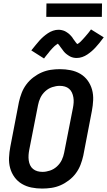

<svg xmlns="http://www.w3.org/2000/svg" viewBox="-20 -1084 623 1116"><path d="M225 12Q193 12 163 6Q133 0 107.5 -15Q82 -30 64.5 -54Q47 -78 39 -107Q31 -136 32.5 -168Q34 -200 40 -231L90 -491Q96 -518 106 -544Q116 -570 133 -593Q150 -616 173.5 -634Q197 -652 222.5 -663Q248 -674 274.5 -678Q301 -682 328 -682Q360 -682 390.5 -676Q421 -670 446.5 -655Q472 -640 489.5 -616Q507 -592 515 -563Q523 -534 521.5 -502Q520 -470 514 -439L464 -179Q458 -152 448 -126Q438 -100 421 -77Q404 -54 380.5 -36Q357 -18 331.5 -7Q306 4 279 8Q252 12 225 12ZM227 -85Q248 -85 270.5 -92.5Q293 -100 311 -116.5Q329 -133 339 -154Q349 -175 353 -197L404 -457Q407 -472 408 -487.5Q409 -503 406.5 -518Q404 -533 398 -546Q392 -559 381.5 -568Q371 -577 357 -581Q343 -585 327 -585Q306 -585 283.5 -577.5Q261 -570 243 -553.5Q225 -537 215 -516Q205 -495 201 -473L150 -213Q147 -198 146 -182.5Q145 -167 147 -152Q149 -137 155 -124Q161 -111 172 -102Q183 -93 197 -89Q211 -85 227 -85ZM236 -744 162 -791Q176 -808 187.5 -822.5Q199 -837 210 -849Q221 -861 232.5 -871Q244 -881 258 -890.5Q272 -900 288 -905.5Q304 -911 320 -911Q325 -911 329.5 -910.5Q334 -910 338.5 -909Q343 -908 348 -906.5Q353 -905 357 -903Q361 -901 365 -898.5Q369 -896 372.5 -893.5Q376 -891 380 -888Q384 -885 387 -881.5Q390 -878 393.5 -874.5Q397 -871 399.5 -867.5Q402 -864 404 -860.5Q406 -857 408.5 -854Q411 -851 414.5 -846Q418 -841 421 -837Q424 -833 427 -830Q430 -827 430 -825H425Q425 -826 429 -828Q433 -830 436.5 -832Q440 -834 443.5 -837.5Q447 -841 449 -842.5Q451 -844 452.5 -846Q454 -848 456 -850Q458 -852 460.5 -854.5Q463 -857 465 -859.5Q467 -862 469.5 -864.5Q472 -867 474.5 -870Q477 -873 479.5 -876Q482 -879 485 -882.5Q488 -886 491 -889.5Q494 -893 497 -897Q500 -901 503 -905Q506 -909 509 -913L583 -867Q570 -849 558 -834.5Q546 -820 535.5 -808.5Q525 -797 513.5 -787Q502 -777 488 -767.5Q474 -758 458 -752.5Q442 -747 426 -747Q421 -747 416 -747.5Q411 -748 406.5 -749Q402 -750 397.5 -751.5Q393 -753 389 -755Q385 -757 381 -759.5Q377 -762 373.5 -764.5Q370 -767 366 -770Q362 -773 358.5 -776.5Q355 -780 352 -783.5Q349 -787 346.5 -790.5Q344 -794 341.5 -797.5Q339 -801 336.5 -804Q334 -807 330.5 -812Q327 -817 324.5 -820.5Q322 -824 318.5 -827.5Q315 -831 315 -832Q316 -833 316 -833H317Q318 -833 319.5 -833Q321 -833 320 -832L316 -830Q313 -828 309.5 -825.5Q306 -823 302 -820Q298 -817 296.5 -815.5Q295 -814 293 -812Q291 -810 289 -808Q287 -806 284.5 -803.5Q282 -801 280 -798.5Q278 -796 275.5 -793.5Q273 -791 270.5 -788Q268 -785 265.5 -781.5Q263 -778 260.5 -775Q258 -772 254.5 -768Q251 -764 248.5 -760.5Q246 -757 242.5 -753Q239 -749 236 -744ZM572 -986H249L250 -1064H573Z"/></svg>

Font: Lode
Style: Bold Italic
Weight: 700
Italic angle: -11°
Monospace: yes
Designer: Belleve Invis
Foundry: Belleve Invis
Version: Version 29.2.0; ttfautohint (v1.8.3)